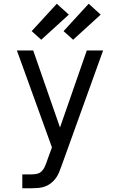

<svg xmlns="http://www.w3.org/2000/svg" viewBox="-20 -789 640 1024"><path d="M99 215V141H148Q163 141 177 138Q191 135 201.5 125Q212 115 218 102Q224 89 229 75Q229 74 229 74Q229 74 229 74L257 -3L158 -277L70 -520H157L300 -109L443 -520H530L307 99Q301 116 294 132.5Q287 149 276 163.5Q265 178 250.5 189Q236 200 219 206Q202 212 184 213.5Q166 215 148 215ZM370 -577 319 -623 453 -769 517 -711ZM200 -577 149 -623 283 -769 347 -711Z"/></svg>

Font: Zed Sans Extended
Style: Regular
Weight: 400
Width: 7
Designer: Belleve Invis
Foundry: Belleve Invis
Version: Version 1.0.0; ttfautohint (v1.8.4)